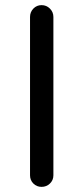

<svg xmlns="http://www.w3.org/2000/svg" viewBox="-20 -723 325 748"><path d="M188 -657V-40Q188 -21 174.5 -8Q161 5 142 5Q123 5 110 -8Q97 -21 97 -40V-657Q97 -676 110 -689.5Q123 -703 142 -703Q161 -703 174.5 -689.5Q188 -676 188 -657Z"/></svg>

Font: VarelaRound
Style: Regular
Weight: 400
Designer: Joe Prince, Avraham Cornfeld
Foundry: Joe Prince, Avraham Cornfeld
Version: Version 2.000;PS 002.000;hotconv 1.0.88;makeotf.lib2.5.64775